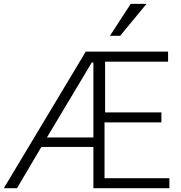

<svg xmlns="http://www.w3.org/2000/svg" viewBox="-22 -989 949 1009"><path d="M224.6 -266.6H468.8V-660.2H460ZM-2 0 428.7 -717.8H861.3V-665H530.3V-398.4H826.2V-345.7H527.3V-52.7H868.2V0H468.8V-216.8H195.3L67.4 0ZM555.7 -800.8 665 -968.8H748L609.4 -800.8Z"/></svg>

Font: Gothic A1 Light
Style: Regular
Weight: 300
Version: Version 2.50